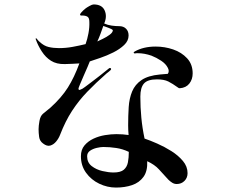

<svg xmlns="http://www.w3.org/2000/svg" viewBox="-20 -807 1040 866"><path d="M561 -122Q534 -135 504.5 -139.5Q475 -144 446 -144Q434 -144 416.5 -140Q399 -136 386 -127Q373 -118 373 -102Q373 -74 393.5 -58Q414 -42 442 -35.5Q470 -29 492 -29Q524 -29 538.5 -41.5Q553 -54 557 -75Q561 -96 561 -122ZM489 -671Q485 -676 468 -682Q451 -688 446 -690Q440 -673 433.5 -655Q427 -637 419 -620Q427 -624 444 -632Q461 -640 475 -650.5Q489 -661 489 -671ZM560 -647Q560 -623 540 -604Q520 -585 491 -570.5Q462 -556 432.5 -546Q403 -536 385 -530Q383 -524 375 -505.5Q367 -487 357.5 -465.5Q348 -444 341 -427Q334 -410 334 -408Q334 -399 341 -402Q351 -405 363 -414.5Q375 -424 385 -431Q389 -434 401.5 -443.5Q414 -453 429.5 -465Q445 -477 457 -487Q469 -497 472 -499Q477 -502 480 -498.5Q483 -495 478 -490Q475 -487 470 -483Q465 -479 461 -476Q412 -433 373.5 -393Q335 -353 305 -307Q275 -261 251 -199Q245 -183 233.5 -169Q222 -155 207 -150.5Q192 -146 174 -160Q159 -171 156.5 -189.5Q154 -208 154 -224Q154 -239 158 -261.5Q162 -284 174 -294Q182 -301 190.5 -307.5Q199 -314 207 -321Q257 -366 286 -412Q315 -458 338 -521Q310 -519 272.5 -518Q235 -517 210 -533Q186 -548 168.5 -575Q151 -602 142 -628Q142 -628 141.5 -629Q141 -630 141 -631Q141 -637 145 -633Q147 -631 151 -626Q155 -621 159 -618Q178 -600 199.5 -595Q221 -590 246 -590Q277 -590 307 -595.5Q337 -601 366 -608Q374 -630 379 -657Q384 -684 383 -708Q383 -727 374 -732Q365 -737 351 -737Q349 -737 348 -737Q347 -737 345 -737Q341 -738 341 -741Q341 -744 346 -750Q350 -755 356 -760.5Q362 -766 366 -769Q371 -773 383.5 -780Q396 -787 402 -787Q440 -787 452 -760Q464 -733 450 -701Q466 -694 483.5 -691.5Q501 -689 518 -689Q537 -689 548.5 -677.5Q560 -666 560 -647ZM849 -476Q849 -449 834 -430Q819 -411 791 -409Q786 -409 783 -412Q758 -430 739 -439.5Q720 -449 688 -449Q646 -449 629.5 -430.5Q613 -412 613 -371Q613 -323 617.5 -276Q622 -229 632 -182Q656 -174 689 -159.5Q722 -145 753 -125.5Q784 -106 805 -81Q826 -56 826 -26Q826 -5 812 9Q798 23 777 23Q766 23 756.5 17Q747 11 739 3Q715 -23 696.5 -43.5Q678 -64 644 -80Q646 -35 627 -9Q608 17 575.5 28Q543 39 503 39Q464 39 427.5 21.5Q391 4 368 -28Q345 -60 345 -102Q345 -132 361 -151Q377 -170 401.5 -181.5Q426 -193 453.5 -197.5Q481 -202 505 -202Q519 -202 533 -201Q547 -200 560 -198Q559 -209 558.5 -220Q558 -231 558 -241Q558 -285 560.5 -324Q563 -363 576 -394.5Q589 -426 618.5 -446Q648 -466 701 -471L737 -474Q745 -486 737 -501Q728 -519 707 -533Q686 -547 663 -556Q631 -567 602 -567Q601 -567 596 -567Q591 -567 588 -566Q585 -566 583.5 -568Q582 -570 584 -572Q585 -573 586 -573.5Q587 -574 588 -575Q627 -597 682 -597Q723 -597 761 -584Q799 -571 824 -544Q849 -517 849 -476Z"/></svg>

Font: Kaisei Tokumin
Style: Regular
Weight: 400
Designer: Font-Kai, 金井和夫
Foundry: KAZUO KANAI
Version: Version 5.003